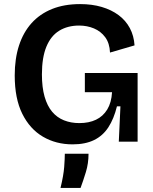

<svg xmlns="http://www.w3.org/2000/svg" viewBox="-20 -693 750 939"><path d="M335 13Q254 13 190 -24.5Q126 -62 89 -136.5Q52 -211 52 -324Q52 -406 73 -470.5Q94 -535 134.5 -580Q175 -625 234.5 -649Q294 -673 372 -673Q430 -673 477.5 -659Q525 -645 560 -619Q595 -593 615 -555.5Q635 -518 638 -471L518 -436Q516 -482 494.5 -511Q473 -540 439.5 -554Q406 -568 367 -568Q311 -568 270 -543Q229 -518 207 -465Q185 -412 185 -329Q185 -266 198 -220.5Q211 -175 235 -146.5Q259 -118 293 -104.5Q327 -91 368 -91Q415 -91 449.5 -107.5Q484 -124 504.5 -157.5Q525 -191 528 -242H395V-336H653V-222V0H561L569 -173H552Q537 -112 510 -70.5Q483 -29 440 -8Q397 13 335 13ZM276 226Q291 164 294 123Q297 82 297 59H413Q413 106 400 148.5Q387 191 374 226Z"/></svg>

Font: Bricolage Grotesque 18pt SemiBold
Style: Regular
Weight: 600
Version: Version 1.001;gftools[0.9.33.dev8+g029e19f]